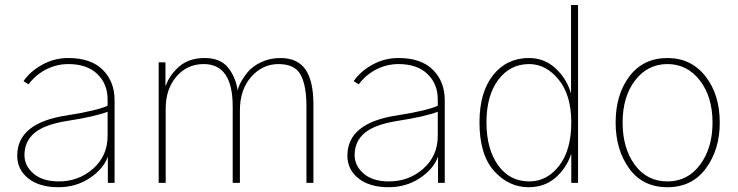

<svg xmlns="http://www.w3.org/2000/svg" viewBox="-20 -741 2990 778"><path d="M79.1 -112.3Q79.1 -69.3 115.7 -37.6Q152.3 -5.9 218.8 -5.9Q298.8 -5.9 357.4 -57.6Q416 -109.4 416 -190.4V-288.1Q361.3 -267.6 252 -251Q160.2 -236.3 119.6 -202.1Q79.1 -168 79.1 -112.3ZM49.8 -110.4Q49.8 -243.2 251 -273.4Q374 -293 416 -312.5V-337.9Q416 -401.4 374 -441.4Q332 -481.4 256.8 -481.4Q210 -481.4 167.5 -460Q125 -438.5 95.7 -399.4L75.2 -412.1Q102.5 -452.1 151.4 -479Q200.2 -505.9 256.8 -505.9Q348.6 -505.9 396.5 -458Q444.3 -410.2 444.3 -335V0H417V-106.4Q399.4 -56.6 343.8 -19.5Q288.1 17.6 216.8 17.6Q139.6 17.6 94.7 -18.1Q49.8 -53.7 49.8 -110.4Z M623 0V-488.3H650.4V-394.5H652.3Q667 -437.5 706.5 -471.7Q746.1 -505.9 809.6 -505.9Q873 -505.9 904.3 -466.8Q935.5 -427.7 943.4 -373Q944.3 -384.8 954.1 -404.3Q963.9 -423.8 982.9 -447.8Q1002 -471.7 1037.6 -488.8Q1073.2 -505.9 1116.2 -505.9Q1185.5 -505.9 1217.8 -459.5Q1250 -413.1 1250 -317.4V0H1221.7V-310.5Q1221.7 -394.5 1198.2 -438Q1174.8 -481.4 1108.4 -481.4Q1043.9 -481.4 998 -429.7Q952.1 -377.9 952.1 -293.9V0H922.9V-309.6Q922.9 -481.4 805.7 -481.4Q738.3 -481.4 694.8 -430.7Q651.4 -379.9 651.4 -300.8V0Z M1417 -112.3Q1417 -69.3 1453.6 -37.6Q1490.2 -5.9 1556.6 -5.9Q1636.7 -5.9 1695.3 -57.6Q1753.9 -109.4 1753.9 -190.4V-288.1Q1699.2 -267.6 1589.8 -251Q1498 -236.3 1457.5 -202.1Q1417 -168 1417 -112.3ZM1387.7 -110.4Q1387.7 -243.2 1588.9 -273.4Q1711.9 -293 1753.9 -312.5V-337.9Q1753.9 -401.4 1711.9 -441.4Q1669.9 -481.4 1594.7 -481.4Q1547.9 -481.4 1505.4 -460Q1462.9 -438.5 1433.6 -399.4L1413.1 -412.1Q1440.4 -452.1 1489.3 -479Q1538.1 -505.9 1594.7 -505.9Q1686.5 -505.9 1734.4 -458Q1782.2 -410.2 1782.2 -335V0H1754.9V-106.4Q1737.3 -56.6 1681.6 -19.5Q1626 17.6 1554.7 17.6Q1477.5 17.6 1432.6 -18.1Q1387.7 -53.7 1387.7 -110.4Z M1922.9 -245.1Q1922.9 -367.2 1978 -436.5Q2033.2 -505.9 2123 -505.9Q2186.5 -505.9 2231.9 -463.4Q2277.3 -420.9 2293.9 -361.3V-720.7H2322.3V0H2294.9V-118.2Q2275.4 -59.6 2231 -21Q2186.5 17.6 2122.1 17.6Q2041 17.6 1981.9 -48.3Q1922.9 -114.3 1922.9 -245.1ZM1951.2 -245.1Q1951.2 -137.7 1998 -71.8Q2044.9 -5.9 2125 -5.9Q2196.3 -5.9 2245.6 -69.3Q2294.9 -132.8 2294.9 -245.1Q2294.9 -355.5 2243.7 -418.5Q2192.4 -481.4 2124 -481.4Q2046.9 -481.4 1999 -417.5Q1951.2 -353.5 1951.2 -245.1Z M2502.9 -244.1Q2502.9 -140.6 2552.2 -73.2Q2601.6 -5.9 2684.6 -5.9Q2766.6 -5.9 2816.9 -73.7Q2867.2 -141.6 2867.2 -244.1Q2867.2 -348.6 2815.9 -415Q2764.6 -481.4 2684.6 -481.4Q2604.5 -481.4 2553.7 -415.5Q2502.9 -349.6 2502.9 -244.1ZM2474.6 -244.1Q2474.6 -358.4 2530.8 -432.1Q2586.9 -505.9 2684.6 -505.9Q2780.3 -505.9 2838.4 -432.1Q2896.5 -358.4 2896.5 -244.1Q2896.5 -134.8 2840.3 -58.6Q2784.2 17.6 2684.6 17.6Q2584 17.6 2529.3 -58.6Q2474.6 -134.8 2474.6 -244.1Z"/></svg>

Font: Gothic A1 Thin
Style: Regular
Weight: 250
Designer: HanYang I&C Co.,Ltd.
Foundry: HanYang I&C Co.,Ltd.
Version: Version 2.50